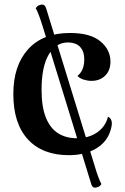

<svg xmlns="http://www.w3.org/2000/svg" viewBox="-20 -769 554 850"><path d="M410 60Q390 67 384 46L169 -652Q160 -681 152 -702Q144 -723 138 -733Q142 -738 145.5 -741.5Q149 -745 157 -747Q177 -754 184 -733L399 -35Q407 -7 415 14Q423 35 429 46Q426 50 422.5 54Q419 58 410 60ZM285 -82Q168 -82 103.5 -152Q39 -222 39 -353Q39 -478 104 -550.5Q169 -623 290 -623Q380 -623 424.5 -586Q469 -549 469 -496Q469 -457 445.5 -434Q422 -411 385 -411Q368 -411 350.5 -416.5Q333 -422 323 -433Q338 -445 345.5 -463Q353 -481 353 -506Q353 -533 343 -550Q333 -567 317 -574Q301 -581 280 -581Q227 -581 195.5 -527Q164 -473 164 -371Q164 -295 183.5 -247.5Q203 -200 238 -178.5Q273 -157 319 -157Q355 -157 383.5 -168.5Q412 -180 431.5 -201.5Q451 -223 458 -252Q469 -248 473.5 -234.5Q478 -221 470 -194Q455 -141 405.5 -111.5Q356 -82 285 -82Z"/></svg>

Font: Arima Thin SemiBold
Style: Regular
Weight: 600
Version: Version 1.100